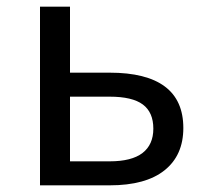

<svg xmlns="http://www.w3.org/2000/svg" viewBox="-20 -556 640 576"><path d="M100 0V-536H190V-338H309Q419 -338 474.5 -296.5Q530 -255 530 -172Q530 -90 473.5 -45Q417 0 309 0ZM190 -72H309Q375 -72 407.5 -97Q440 -122 440 -170Q440 -219 408.5 -242.5Q377 -266 309 -266H190Z"/></svg>

Font: Noto Sans Mono
Style: Regular
Weight: 400
Designer: Monotype Design Team
Foundry: Monotype Imaging Inc.
Version: Version 2.014